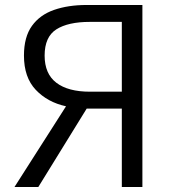

<svg xmlns="http://www.w3.org/2000/svg" viewBox="-20 -751 707 771"><path d="M469.2 -382.8V-663.1H340.8Q253.4 -663.1 206.3 -633.1Q159.2 -603 159.2 -527.8Q159.2 -454.6 206.3 -418.7Q253.4 -382.8 340.8 -382.8ZM328.1 -731H551.8V0H469.2V-314.9H328.1L133.8 0H38.1L245.1 -324.2Q170.9 -340.3 123.5 -390.4Q76.2 -440.4 76.2 -527.8Q76.2 -602.5 108.2 -647Q140.1 -691.4 197 -711.2Q253.9 -731 328.1 -731Z"/></svg>

Font: Shanggu Mono N
Style: Regular
Weight: 350
Designer: GuiWonder
Version: Version 1.021